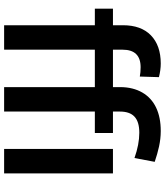

<svg xmlns="http://www.w3.org/2000/svg" viewBox="46 -846 800 932"><g transform="rotate(90 446.0 -380.0)"><path d="M221.2 0V-440.4H402.8V0H521.5V-440.4H625.5V-528.3H521.5V-561.5C521.5 -624.5 552.2 -656.2 624.5 -656.2C662.1 -656.2 702.6 -648.4 747.1 -632.8L765.6 -731C714.4 -748 668.5 -760.3 616.2 -760.3C571.8 -760.3 534.2 -752.9 502.4 -737.8C439.5 -708 403.3 -647 402.8 -564.5V-528.3H221.2V-575.2C221.2 -633.3 249.5 -662.6 306.2 -662.6C323.2 -662.6 338.4 -661.1 351.6 -658.7L354.5 -751.5C331.1 -757.3 309.1 -760.3 288.1 -760.3C229.5 -760.3 184.1 -744.1 151.4 -712.4C118.7 -680.7 102.5 -635.3 102.5 -576.7V-528.3H22V-440.4H102.5V0ZM821.8 -528.3H703.1V0H821.8Z"/></g></svg>

Font: Roboto Medium
Style: Regular
Weight: 500
Designer: Google
Version: Version 2.137; 2017